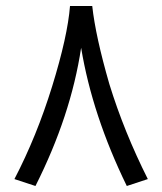

<svg xmlns="http://www.w3.org/2000/svg" viewBox="-20 -623 540 639"><path d="M213 -603H287Q298 -502 344 -343Q393 -184 472 -27L402 -4Q287 -240 250 -464Q216 -238 98 -4L28 -27Q102 -169 153.5 -335.5Q205 -502 213 -603Z"/></svg>

Font: Vazir Code FD
Style: Code-FD
Weight: 400
Foundry: DejaVu fonts team - Redesigned by Saber Rastikerdar
Version: Version 1.1.2